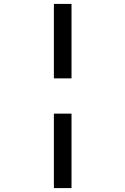

<svg xmlns="http://www.w3.org/2000/svg" viewBox="-20 -850 640 980"><path d="M255 -450V-830H345V-450ZM255 110V-270H345V110Z"/></svg>

Font: Liga JetBrainsMono Nerd Font
Style: Regular
Weight: 400
Designer: Philipp Nurullin, Konstantin Bulenkov
Foundry: JetBrains
Version: Version 2.225; ttfautohint (v1.8.3)